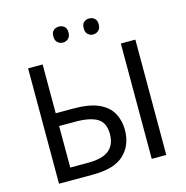

<svg xmlns="http://www.w3.org/2000/svg" viewBox="-127 -1028 1113 1148"><g transform="rotate(-15 429.0 -454.0)"><path d="M97 0V-714H187V-412H297Q397 -412 454.5 -385Q512 -358 536.5 -312Q561 -266 561 -209Q561 -115 500.5 -57.5Q440 0 308 0ZM671 0V-714H761V0ZM187 -76H300Q386 -76 427 -109Q468 -142 468 -209Q468 -278 423.5 -305.5Q379 -333 287 -333H187ZM292 -859Q292 -885 306 -896.5Q320 -908 339 -908Q358 -908 372 -896.5Q386 -885 386 -859Q386 -834 372 -821.5Q358 -809 339 -809Q320 -809 306 -821.5Q292 -834 292 -859ZM480 -859Q480 -885 493.5 -896.5Q507 -908 526 -908Q545 -908 559 -896.5Q573 -885 573 -859Q573 -834 559 -821.5Q545 -809 526 -809Q507 -809 493.5 -821.5Q480 -834 480 -859Z"/></g></svg>

Font: Noto Sans IKEA
Style: Regular
Weight: 400
Designer: Monotype Design Team
Foundry: Monotype Imaging Inc.
Version: Version 2.001